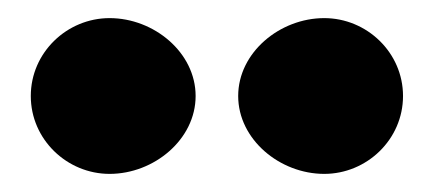

<svg xmlns="http://www.w3.org/2000/svg" viewBox="-20 -665 476 212"><path d="M14 -559C14 -511 54 -473 101 -473C150 -473 196 -511 196 -559C196 -607 150 -645 101 -645C54 -645 14 -607 14 -559ZM243 -559C243 -511 289 -473 338 -473C385 -473 425 -511 425 -559C425 -607 385 -645 338 -645C289 -645 243 -607 243 -559Z"/></svg>

Font: Charger Pro
Style: UltraExt
Weight: 900
Designer: Jasper
Foundry: Cannot Into Space Fonts
Version: Version 1.09